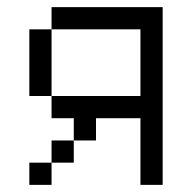

<svg xmlns="http://www.w3.org/2000/svg" viewBox="-20 -520 540 540"><path d="M125 -62.5H62.5V0H125ZM125 -62.5H187.5V-125H125ZM375 -187.5V0H437.5Q437.5 0 437.5 -500H125V-437.5H62.5V-250H125V-187.5H187.5V-125H250V-187.5ZM125 -250V-437.5H375V-250Z"/></svg>

Font: UnifontExMono
Style: Regular
Weight: 500
Version: Version 15.0.06